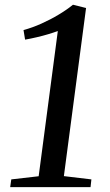

<svg xmlns="http://www.w3.org/2000/svg" viewBox="-20 -772 453 792"><path d="M26.5 -32 139.5 -45 218.5 -644Q201 -637.5 179.2 -631Q157.5 -624.5 133.2 -618.8Q109 -613 83.5 -608.5L77 -648Q114 -658 151.2 -674.8Q188.5 -691.5 222.2 -711.8Q256 -732 281 -752.5L335 -739L243.5 -45.5L357 -32L353.5 0H22Z"/></svg>

Font: Merriweather 72pt
Style: Italic
Weight: 400
Italic angle: -7.8°
Version: Version 2.101